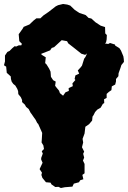

<svg xmlns="http://www.w3.org/2000/svg" viewBox="-55 -917 643 965"><path d="M251 28 239 22 223 23 204 10 199 1 176 -1 158 -23 153 -38 156 -49 144 -67 159 -99 152 -115V-123L160 -145L155 -157L166 -168L163 -186L154 -201L155 -214L157 -249L137 -294L132 -299L124 -315L116 -326L103 -345L99 -350L89 -369L76 -380L70 -391L56 -404V-414L50 -428L37 -444L36 -459L32 -470L22 -487L12 -495L4 -506L0 -520L-1 -533L-21 -551L-24 -582L-35 -589L-30 -608V-638L-18 -656L-7 -661L7 -675L19 -685L26 -683L39 -689L79 -690L94 -684L99 -681L112 -680L128 -673L145 -663L148 -657L154 -642L175 -629L172 -600L179 -593L192 -572L199 -557L200 -545L201 -531L212 -514L225 -507L222 -486L228 -478L242 -461L246 -449L262 -436L274 -453L291 -460L290 -474L311 -484L309 -498L324 -515L320 -520L324 -538L343 -547L336 -563L350 -578L357 -587L368 -622L374 -630L378 -638L384 -656L398 -663L405 -673L419 -686L441 -695L457 -701L489 -696L498 -701L523 -693L524 -688L545 -675L553 -663L565 -634L567 -621L568 -606L555 -590L551 -577L541 -549L540 -534L528 -520V-508L524 -492L507 -483L505 -464L492 -455L481 -445V-425L468 -418L469 -399L462 -395L451 -376L434 -366L423 -354L415 -338L410 -331L408 -311L397 -298L393 -293L374 -280L370 -246L360 -219L363 -201L357 -177L368 -155L363 -144L368 -125L362 -110L370 -93V-46L359 -38L364 -16L348 -11L342 -1L316 6L309 21L296 22L271 24ZM67 -667 52 -689 55 -697 42 -710 39 -745 59 -773 64 -782 93 -794 114 -814 128 -825H148L164 -840L189 -857L225 -885L237 -891L262 -897L283 -894L298 -889L321 -867L344 -852L376 -841L390 -827L404 -824L425 -805L451 -788L473 -781L474 -749L482 -741L481 -719L478 -704L470 -696L455 -670L431 -660L432 -648L400 -643L378 -647L374 -641L354 -647L315 -678L288 -699L282 -710L255 -715L217 -680L205 -676L197 -664L156 -648L140 -642L119 -645L92 -656L81 -657Z"/></svg>

Font: Winky Rough Black
Style: Regular
Weight: 900
Designer: Simon Atzbach
Foundry: typofactur
Version: Version 1.206; ttfautohint (v1.8.4.7-5d5b)